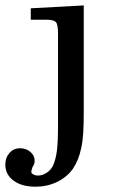

<svg xmlns="http://www.w3.org/2000/svg" viewBox="-103 -496 425 722"><path d="M211.9 -475.6V-72.3Q211.9 -29.3 210 2.9Q208 35.2 202.6 60.1Q197.3 85 189.5 104Q181.6 123 169.9 140.6Q147.5 170.9 110.8 188.5Q74.2 206.1 30.3 206.1Q-21.5 206.1 -52.2 183.1Q-83 160.2 -83 123Q-83 96.7 -67.4 79.1Q-51.8 61.5 -27.3 61.5Q-4.9 61.5 11.2 75.2Q27.3 88.9 27.3 108.4Q27.3 115.2 25.4 120.6Q23.4 126 18.6 133.8Q16.6 141.6 15.6 144.5Q14.6 147.5 14.6 150.4Q14.6 155.3 22 159.7Q29.3 164.1 40 164.1Q56.6 164.1 72.3 153.8Q87.9 143.6 95.7 127.9Q106.4 105.5 110.8 72.3Q115.2 39.1 115.2 -23.4V-370.1Q115.2 -403.3 107.4 -412.6Q99.6 -421.9 71.3 -421.9H12.7V-464.8Z"/></svg>

Font: Jomolhari
Style: Regular
Weight: 400
Designer: Christopher J. Fynn
Foundry: Christopher  J.  Fynn (Karma Drubgy¸ Tenzin).
Version: Version 1.000